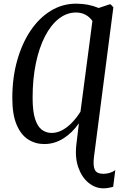

<svg xmlns="http://www.w3.org/2000/svg" viewBox="-20 -773 652 1045"><path d="M543 252Q498 252 461 221.2Q424 190.5 405.5 136Q387 81.5 396 10.5L409.5 -102Q372.5 -49 324.2 -19Q276 11 221 11Q172.5 11 133.2 -14Q94 -39 70.5 -94.2Q47 -149.5 47 -239Q47 -349 73.2 -442.8Q99.5 -536.5 146.2 -606Q193 -675.5 256.2 -714.2Q319.5 -753 394 -753Q428.5 -753 458.5 -747.2Q488.5 -741.5 517 -729.5L577 -749.5H582L597 -733.5L491.5 81Q485.5 129 496 151Q506.5 173 543 173Q560.5 173 577.5 167.8Q594.5 162.5 607.5 153L596 243.5Q587 246.5 572 249.2Q557 252 543 252ZM260.5 -49.5Q301.5 -49.5 341.8 -79Q382 -108.5 418 -165L483 -659Q467.5 -681 444.8 -693Q422 -705 393.5 -705Q343.5 -705 300.2 -671.2Q257 -637.5 225 -575.5Q193 -513.5 175.2 -428.5Q157.5 -343.5 157.5 -241Q157.5 -166.5 171.2 -124.8Q185 -83 208.5 -66.2Q232 -49.5 260.5 -49.5Z"/></svg>

Font: Merriweather 24pt SemiCondensed
Style: Italic
Weight: 400
Width: 4
Italic angle: -7.8°
Designer: Eben Sorkin
Foundry: Eben Sorkin
Version: Version 2.101